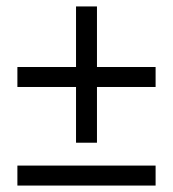

<svg xmlns="http://www.w3.org/2000/svg" viewBox="-20 -576 537 596"><path d="M216 -133V-306H34V-368H216V-556H281V-368H463V-306H281V-133ZM34 0V-62H463V0Z"/></svg>

Font: Mada
Style: Regular
Weight: 400
Designer: Khaled Hosny
Version: Version 1.5